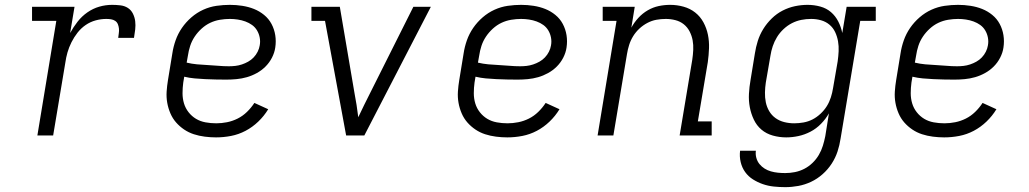

<svg xmlns="http://www.w3.org/2000/svg" viewBox="-20 -558 4240 791"><path d="M134 0 212 -472H112V-530H287L269 -422Q282 -446 299.5 -468.5Q317 -491 340 -507Q363 -523 389 -530.5Q415 -538 442 -538Q459 -538 476 -536Q493 -534 506.5 -525.5Q520 -517 527.5 -502Q535 -487 537 -470.5Q539 -454 537 -436.5Q535 -419 532 -402H467Q468 -412 469.5 -421.5Q471 -431 470 -440.5Q469 -450 465.5 -458.5Q462 -467 454.5 -472Q447 -477 437.5 -478.5Q428 -480 418 -480Q396 -480 374 -474Q352 -468 333 -455Q314 -442 299.5 -423.5Q285 -405 274.5 -384Q264 -363 258 -342Q252 -321 249 -299L199 0Z M870 8Q847 8 823.5 5Q800 2 778.5 -5Q757 -12 738.5 -24.5Q720 -37 705.5 -53.5Q691 -70 682 -91Q673 -112 669 -134.5Q665 -157 666.5 -180.5Q668 -204 672 -228L690 -338Q694 -365 703.5 -392Q713 -419 729.5 -443Q746 -467 768.5 -486.5Q791 -506 817.5 -518Q844 -530 872 -534Q900 -538 927 -538Q953 -538 978.5 -534Q1004 -530 1026.5 -521Q1049 -512 1068 -496.5Q1087 -481 1098.5 -459.5Q1110 -438 1114 -413Q1118 -388 1114 -362Q1111 -341 1100.5 -320.5Q1090 -300 1074 -284Q1058 -268 1038 -257Q1018 -246 997 -240Q976 -234 954.5 -232Q933 -230 912 -230Q890 -230 868.5 -230.5Q847 -231 825 -232Q803 -233 781.5 -235Q760 -237 739 -242L735 -218Q732 -196 732 -174Q732 -152 738 -132Q744 -112 757 -95.5Q770 -79 787.5 -68.5Q805 -58 826.5 -54Q848 -50 871 -50Q893 -50 915.5 -54.5Q938 -59 959 -69.5Q980 -80 997.5 -97Q1015 -114 1028 -134L1085 -108Q1068 -80 1044 -57Q1020 -34 991.5 -19Q963 -4 932 2Q901 8 870 8ZM923 -285Q936 -285 949.5 -286.5Q963 -288 976.5 -292.5Q990 -297 1002.5 -304Q1015 -311 1025 -321.5Q1035 -332 1041.5 -345Q1048 -358 1050 -371Q1053 -387 1050 -403Q1047 -419 1039 -432.5Q1031 -446 1018.5 -455Q1006 -464 991 -469.5Q976 -475 959.5 -477.5Q943 -480 927 -480Q907 -480 886 -476.5Q865 -473 846 -464Q827 -455 810.5 -440Q794 -425 782 -407Q770 -389 763.5 -369Q757 -349 754 -328L749 -300Q770 -295 791.5 -293Q813 -291 835 -290Q857 -289 879 -287Q901 -285 923 -285Z M1406 0 1319 -472H1263V-530H1380L1440 -177Q1445 -151 1449 -125.5Q1453 -100 1456 -75Q1468 -101 1480.5 -126Q1493 -151 1506 -177L1683 -530H1755L1481 0Z M2070 8Q2047 8 2023.5 5Q2000 2 1978.5 -5Q1957 -12 1938.5 -24.5Q1920 -37 1905.5 -53.5Q1891 -70 1882 -91Q1873 -112 1869 -134.5Q1865 -157 1866.5 -180.5Q1868 -204 1872 -228L1890 -338Q1894 -365 1903.5 -392Q1913 -419 1929.5 -443Q1946 -467 1968.5 -486.5Q1991 -506 2017.5 -518Q2044 -530 2072 -534Q2100 -538 2127 -538Q2153 -538 2178.5 -534Q2204 -530 2226.5 -521Q2249 -512 2268 -496.5Q2287 -481 2298.5 -459.5Q2310 -438 2314 -413Q2318 -388 2314 -362Q2311 -341 2300.5 -320.5Q2290 -300 2274 -284Q2258 -268 2238 -257Q2218 -246 2197 -240Q2176 -234 2154.5 -232Q2133 -230 2112 -230Q2090 -230 2068.5 -230.5Q2047 -231 2025 -232Q2003 -233 1981.5 -235Q1960 -237 1939 -242L1935 -218Q1932 -196 1932 -174Q1932 -152 1938 -132Q1944 -112 1957 -95.5Q1970 -79 1987.5 -68.5Q2005 -58 2026.5 -54Q2048 -50 2071 -50Q2093 -50 2115.5 -54.5Q2138 -59 2159 -69.5Q2180 -80 2197.5 -97Q2215 -114 2228 -134L2285 -108Q2268 -80 2244 -57Q2220 -34 2191.5 -19Q2163 -4 2132 2Q2101 8 2070 8ZM2123 -285Q2136 -285 2149.5 -286.5Q2163 -288 2176.5 -292.5Q2190 -297 2202.5 -304Q2215 -311 2225 -321.5Q2235 -332 2241.5 -345Q2248 -358 2250 -371Q2253 -387 2250 -403Q2247 -419 2239 -432.5Q2231 -446 2218.5 -455Q2206 -464 2191 -469.5Q2176 -475 2159.5 -477.5Q2143 -480 2127 -480Q2107 -480 2086 -476.5Q2065 -473 2046 -464Q2027 -455 2010.5 -440Q1994 -425 1982 -407Q1970 -389 1963.5 -369Q1957 -349 1954 -328L1949 -300Q1970 -295 1991.5 -293Q2013 -291 2035 -290Q2057 -289 2079 -287Q2101 -285 2123 -285Z M2442 0 2520 -472H2463V-530H2595L2581 -444Q2593 -466 2610 -484.5Q2627 -503 2648.5 -515.5Q2670 -528 2693.5 -533Q2717 -538 2741 -538Q2769 -538 2796 -530.5Q2823 -523 2844 -506.5Q2865 -490 2878 -466Q2891 -442 2896.5 -415Q2902 -388 2901 -359.5Q2900 -331 2896 -302L2855 -58H2912V0H2780L2832 -312Q2835 -332 2836 -352.5Q2837 -373 2833.5 -392Q2830 -411 2821 -428.5Q2812 -446 2797 -458Q2782 -470 2762.5 -475Q2743 -480 2723 -480Q2723 -480 2723 -480Q2723 -480 2723 -480Q2703 -480 2684 -476.5Q2665 -473 2647 -463.5Q2629 -454 2614 -440Q2599 -426 2588.5 -409Q2578 -392 2572 -373Q2566 -354 2563 -335L2507 0Z M3215 213Q3191 213 3167.5 210.5Q3144 208 3122.5 200.5Q3101 193 3082 181Q3063 169 3050 151Q3037 133 3031.5 110Q3026 87 3029 63H3094Q3092 78 3096 92.5Q3100 107 3109 118Q3118 129 3130 136.5Q3142 144 3156 148Q3170 152 3185 153.5Q3200 155 3215 155Q3235 155 3255 151Q3275 147 3293.5 137.5Q3312 128 3327.5 113Q3343 98 3353.5 80Q3364 62 3370 42.5Q3376 23 3380 3L3395 -91Q3382 -68 3362.5 -48Q3343 -28 3319 -15.5Q3295 -3 3269.5 2.5Q3244 8 3219 8Q3191 8 3164 0.5Q3137 -7 3117 -24Q3097 -41 3085.5 -65.5Q3074 -90 3069 -116.5Q3064 -143 3065.5 -171.5Q3067 -200 3072 -228L3090 -338Q3094 -364 3102 -389.5Q3110 -415 3124.5 -438.5Q3139 -462 3159.5 -482Q3180 -502 3204.5 -514.5Q3229 -527 3255 -532.5Q3281 -538 3307 -538Q3334 -538 3359.5 -531Q3385 -524 3403.5 -508Q3422 -492 3433.5 -469.5Q3445 -447 3450 -422L3468 -530H3588V-472H3524L3443 13Q3439 40 3430.5 66Q3422 92 3406.5 116Q3391 140 3369 159.5Q3347 179 3321.5 191Q3296 203 3269 208Q3242 213 3215 213ZM3252 -50Q3271 -50 3290.5 -53.5Q3310 -57 3327.5 -66Q3345 -75 3360.5 -89.5Q3376 -104 3386.5 -121Q3397 -138 3403 -157Q3409 -176 3412 -195L3431 -305Q3434 -326 3435 -347Q3436 -368 3432.5 -388Q3429 -408 3420.5 -426Q3412 -444 3397 -456.5Q3382 -469 3362.5 -474.5Q3343 -480 3322 -480Q3301 -480 3281 -476Q3261 -472 3242.5 -462.5Q3224 -453 3208 -438Q3192 -423 3181 -405Q3170 -387 3163.5 -367.5Q3157 -348 3154 -328L3135 -218Q3132 -198 3131.5 -177Q3131 -156 3135 -136.5Q3139 -117 3149 -100Q3159 -83 3175 -71.5Q3191 -60 3211 -55Q3231 -50 3252 -50Z M3870 8Q3847 8 3823.5 5Q3800 2 3778.5 -5Q3757 -12 3738.5 -24.5Q3720 -37 3705.5 -53.5Q3691 -70 3682 -91Q3673 -112 3669 -134.5Q3665 -157 3666.5 -180.5Q3668 -204 3672 -228L3690 -338Q3694 -365 3703.5 -392Q3713 -419 3729.5 -443Q3746 -467 3768.5 -486.5Q3791 -506 3817.5 -518Q3844 -530 3872 -534Q3900 -538 3927 -538Q3953 -538 3978.5 -534Q4004 -530 4026.5 -521Q4049 -512 4068 -496.5Q4087 -481 4098.5 -459.5Q4110 -438 4114 -413Q4118 -388 4114 -362Q4111 -341 4100.5 -320.5Q4090 -300 4074 -284Q4058 -268 4038 -257Q4018 -246 3997 -240Q3976 -234 3954.5 -232Q3933 -230 3912 -230Q3890 -230 3868.5 -230.5Q3847 -231 3825 -232Q3803 -233 3781.5 -235Q3760 -237 3739 -242L3735 -218Q3732 -196 3732 -174Q3732 -152 3738 -132Q3744 -112 3757 -95.5Q3770 -79 3787.5 -68.5Q3805 -58 3826.5 -54Q3848 -50 3871 -50Q3893 -50 3915.5 -54.5Q3938 -59 3959 -69.5Q3980 -80 3997.5 -97Q4015 -114 4028 -134L4085 -108Q4068 -80 4044 -57Q4020 -34 3991.5 -19Q3963 -4 3932 2Q3901 8 3870 8ZM3923 -285Q3936 -285 3949.5 -286.5Q3963 -288 3976.5 -292.5Q3990 -297 4002.5 -304Q4015 -311 4025 -321.5Q4035 -332 4041.5 -345Q4048 -358 4050 -371Q4053 -387 4050 -403Q4047 -419 4039 -432.5Q4031 -446 4018.5 -455Q4006 -464 3991 -469.5Q3976 -475 3959.5 -477.5Q3943 -480 3927 -480Q3907 -480 3886 -476.5Q3865 -473 3846 -464Q3827 -455 3810.5 -440Q3794 -425 3782 -407Q3770 -389 3763.5 -369Q3757 -349 3754 -328L3749 -300Q3770 -295 3791.5 -293Q3813 -291 3835 -290Q3857 -289 3879 -287Q3901 -285 3923 -285Z"/></svg>

Font: Iosevka Slab Light Extended
Style: Italic
Weight: 300
Width: 7
Italic angle: -9°
Monospace: yes
Designer: Belleve Invis
Foundry: Belleve Invis
Version: Version 11.1.0; ttfautohint (v1.8.3)